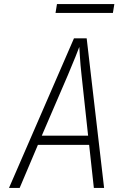

<svg xmlns="http://www.w3.org/2000/svg" viewBox="-20 -917 640 937"><path d="M24 0 341 -730H403L488 0H438L415 -210H165L76 0ZM184 -255H410L378 -550Q372 -604 370 -640.5Q368 -677 367 -688Q363 -677 348.5 -640.5Q334 -604 311 -550ZM251 -854 258 -897H538L531 -854Z"/></svg>

Font: NKDuy Mono Thin
Style: Italic
Weight: 100
Italic angle: -9°
Monospace: yes
Designer: NKDuy
Foundry: NKDuy
Version: Version 2.251; ttfautohint (v1.8.4.7-5d5b)